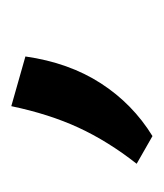

<svg xmlns="http://www.w3.org/2000/svg" viewBox="5 -135 290 340"><g transform="rotate(-90 150.0 35.0)"><path d="M220 -65Q209 12 172.5 68.5Q136 125 79 160L30 132Q70 81 94 29Q118 -23 132 -90Z"/></g></svg>

Font: ABeeZee
Style: Regular
Weight: 400
Designer: Anja Meiners
Foundry: Anja Meiners
Version: Version 1.001